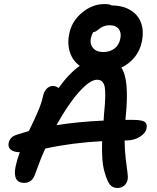

<svg xmlns="http://www.w3.org/2000/svg" viewBox="-20 -938 780 951"><path d="M562 -6.8Q537.6 -6.8 523.7 -24.7Q509.8 -42.5 498 -85.9Q482.4 -135.7 485.8 -238.8Q336.4 -231 204.1 -202.1Q180.7 -150.9 154.8 -78.1Q140.6 -32.2 100.1 -32.2Q41.5 -32.2 57.1 -112.8Q64.5 -147.9 78.1 -184.1Q46.9 -184.6 32.7 -197.3Q18.6 -210 22.9 -230Q28.8 -260.3 64 -271Q115.7 -286.6 123 -289.1Q125 -293.5 132.3 -308.6Q139.6 -323.7 142.1 -328.9Q144.5 -334 150.9 -347.7Q157.2 -361.3 159.9 -367.7Q162.6 -374 167.7 -385.5Q172.9 -397 175.5 -404.5Q178.2 -412.1 181.9 -421.9Q185.5 -431.6 187.7 -440.2Q189.9 -448.7 191.9 -457Q196.3 -482.4 210 -497.3Q223.6 -512.2 242.2 -512.2Q256.8 -512.2 270 -502Q321.3 -573.7 375 -611.8Q339.8 -637.2 326.2 -679.4Q312.5 -721.7 323.2 -772Q335.4 -833 386.5 -875.5Q437.5 -918 499 -918Q521 -918 533.2 -911.1Q590.3 -910.6 628.2 -886.5Q666 -862.3 679.4 -822.8Q692.9 -783.2 683.1 -733.9Q674.3 -689 647.5 -655.5Q620.6 -622.1 581.1 -603Q602.1 -570.8 606.9 -510.7Q611.8 -450.7 603 -363.8Q602.5 -360.4 602.1 -353.8Q601.6 -347.2 601.1 -344.2H638.2Q681.6 -344.2 696 -334.7Q710.4 -325.2 706.1 -303.2Q701.7 -278.3 672.6 -260.3Q643.6 -242.2 604 -242.2H597.2Q597.7 -194.3 602.8 -151.4Q607.9 -108.4 611.3 -84.7Q614.7 -61 611.8 -46.9Q607.4 -28.3 594 -17.6Q580.6 -6.8 562 -6.8ZM430.2 -750Q424.3 -718.8 441.4 -699.5Q458.5 -680.2 490.2 -680.2Q524.9 -680.2 547.6 -698Q570.3 -715.8 576.2 -748Q582 -776.9 567.6 -794.9Q553.2 -813 522.9 -813Q506.8 -813 493.4 -807.6Q480 -802.2 472.7 -795.9Q465.3 -789.6 457 -784.2Q448.7 -778.8 441.9 -778.8Q435.1 -768.6 430.2 -750ZM460.9 -543Q425.3 -543 370.6 -481.4Q315.9 -419.9 259.8 -317.9Q359.4 -334.5 493.2 -340.8Q493.2 -351.6 495.1 -371.1Q505.4 -470.7 498.8 -506.8Q492.2 -543 460.9 -543Z"/></svg>

Font: Shantell Sans Irregular
Style: Italic
Weight: 500
Italic angle: -11.31°
Designer: Stephen Nixon, Anya Danilova, Shantell Martin
Foundry: Arrow Type
Version: Version 1.006;[9816181b4]